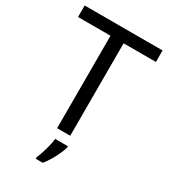

<svg xmlns="http://www.w3.org/2000/svg" viewBox="-224 -818 1004 1142"><g transform="rotate(30 278.0 -246.5)"><path d="M323 0H233V-635H10V-714H545V-635H323ZM342 70Q338 88 325.5 115.5Q313 143 296.5 171Q280 199 262 221H214V209Q222 192 230.5 165.5Q239 139 246 110.5Q253 82 255 61H342Z"/></g></svg>

Font: Noto Sans Tamil
Style: Regular
Weight: 400
Designer: Jelle Bosma - Monotype Design Team
Foundry: Monotype Imaging Inc.
Version: Version 2.003